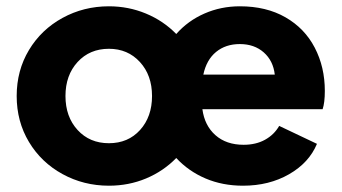

<svg xmlns="http://www.w3.org/2000/svg" viewBox="-20 -578 1085 610"><path d="M33 -273Q33 -354 72 -419Q111 -484 178.5 -521Q246 -558 326 -558Q388 -558 443.5 -535Q499 -512 540 -470Q577 -512 629.5 -535Q682 -558 742 -558Q826 -558 887 -523Q948 -488 980 -426.5Q1012 -365 1012 -289Q1012 -252 1005 -231H623Q630 -179 664.5 -148.5Q699 -118 754 -118Q793 -118 822 -134Q851 -150 867 -178L987 -121Q962 -61 898.5 -24.5Q835 12 752 12Q687 12 633 -11Q579 -34 540 -76Q499 -34 444 -11Q389 12 326 12Q246 12 178.5 -25Q111 -62 72 -127Q33 -192 33 -273ZM326 -123Q387 -123 425 -165Q463 -207 463 -273Q463 -339 424.5 -381Q386 -423 326 -423Q265 -423 226.5 -381Q188 -339 188 -273Q188 -207 226.5 -165Q265 -123 326 -123ZM853 -341Q848 -385 818 -411.5Q788 -438 742 -438Q697 -438 666.5 -413Q636 -388 626 -341Z"/></svg>

Font: Eudoxus Sans ExtraBold
Style: Regular
Weight: 800
Designer: Stijn de Vries
Foundry: tokotype
Version: Version 2.005